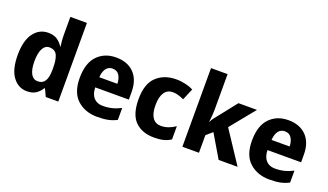

<svg xmlns="http://www.w3.org/2000/svg" viewBox="-72 -1247 2976 1743"><g transform="rotate(20 1416.0 -375.0)"><path d="M230 9.8C266.6 9.8 296.4 2 318.8 -13.7C340.8 -29.3 358.9 -48.3 372.1 -70.8H377.9L411.1 0H532.2V-759.8H372.1V-585C372.1 -542.5 377 -497.6 380.9 -476.1H377C362.8 -498.5 344.7 -517.6 322.8 -533.2C300.3 -548.3 271 -556.2 234.9 -556.2C177.7 -556.2 130.9 -532.2 95.2 -484.4C59.1 -436 41 -365.2 41 -272C41 -179.2 58.6 -108.9 94.2 -61.5C129.4 -14.2 174.8 9.8 230 9.8ZM291 -108.9C236.3 -108.9 203.1 -163.1 203.1 -270C203.1 -377 235.8 -435.1 289.1 -435.1C325.7 -435.1 351.1 -420.9 364.3 -392.6C377.4 -364.3 383.8 -323.7 383.8 -271V-254.9C383.8 -157.7 357.4 -108.9 291 -108.9Z M891.1 -556.2C816.4 -556.2 756.3 -532.2 710.4 -484.4C664.1 -436 641.1 -364.3 641.1 -269C641.1 -174.3 666.5 -104 717.3 -58.6C767.6 -13.2 831.5 9.8 909.2 9.8C951.7 9.8 987.8 6.8 1016.6 0.5C1045.4 -5.9 1072.3 -15.6 1097.2 -28.8V-144C1040 -114.7 988.3 -101.1 923.3 -101.1C847.2 -101.1 804.7 -151.9 803.2 -235.8H1127.9V-308.1C1127.9 -387.2 1106.4 -448.2 1064 -491.7C1021.5 -534.7 963.9 -556.2 891.1 -556.2ZM894 -450.2C923.3 -450.2 944.8 -439 959 -417C973.1 -395 980.5 -367.7 981 -335H806.2C811.5 -413.6 845.7 -450.2 894 -450.2Z M1459 9.8C1529.8 9.8 1575.7 -1.5 1620.1 -30.8V-158.2C1577.1 -128.9 1532.7 -110.8 1481.9 -110.8C1414.1 -110.8 1372.1 -161.6 1372.1 -271C1372.1 -381.8 1413.1 -436 1481.9 -436C1519 -436 1550.3 -424.3 1589.8 -407.2L1637.2 -519C1598.1 -539.1 1538.6 -556.2 1472.2 -556.2C1394.5 -556.2 1331.5 -533.7 1282.7 -488.3C1233.4 -442.9 1209 -370.1 1209 -270C1209 -172.9 1231 -101.6 1275.4 -57.1C1319.8 -12.7 1380.9 9.8 1459 9.8Z M1731 -759.8V0H1891.1V-169.9L1950.2 -221.2L2081.1 0H2264.2L2060.1 -309.1L2252.9 -545.9H2074.2L1942.9 -379.9C1921.9 -353 1895.5 -324.7 1885.3 -296.9H1882.3C1887.7 -338.4 1891.1 -378.9 1891.1 -419.9V-759.8Z M2555.2 -556.2C2480.5 -556.2 2420.4 -532.2 2374.5 -484.4C2328.1 -436 2305.2 -364.3 2305.2 -269C2305.2 -174.3 2330.6 -104 2381.3 -58.6C2431.6 -13.2 2495.6 9.8 2573.2 9.8C2615.7 9.8 2651.9 6.8 2680.7 0.5C2709.5 -5.9 2736.3 -15.6 2761.2 -28.8V-144C2704.1 -114.7 2652.3 -101.1 2587.4 -101.1C2511.2 -101.1 2468.8 -151.9 2467.3 -235.8H2792V-308.1C2792 -387.2 2770.5 -448.2 2728 -491.7C2685.5 -534.7 2627.9 -556.2 2555.2 -556.2ZM2558.1 -450.2C2587.4 -450.2 2608.9 -439 2623 -417C2637.2 -395 2644.5 -367.7 2645 -335H2470.2C2475.6 -413.6 2509.8 -450.2 2558.1 -450.2Z"/></g></svg>

Font: Avrile Sans
Style: Bold
Weight: 700
Designer: Monotype Design Team, Google (font), Stefan Peev (BGR Cyrillic), Cristiano Sobral (main changes)
Foundry: The Avrile Sans Project Authors
Version: Version 3.110